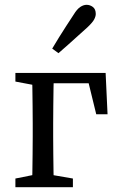

<svg xmlns="http://www.w3.org/2000/svg" viewBox="-20 -778 487 798"><path d="M113 0Q114 -23 114.5 -60Q115 -97 115.5 -137.5Q116 -178 116 -210V-265Q116 -297 115.5 -337.5Q115 -378 114.5 -415.5Q114 -453 113 -475H204Q203 -453 202.5 -415.5Q202 -378 201.5 -337.5Q201 -297 201 -265V-210Q201 -178 201.5 -137.5Q202 -97 202.5 -60Q203 -23 204 0ZM158 -432V-475H419L427 -303H380L338 -475L394 -432ZM44 0V-36L144 -56H167L283 -36V0ZM44 -439V-475H158V-419H150ZM197 -576Q211 -600 225.5 -623Q240 -646 255 -669.5Q270 -693 286 -717Q300 -740 313.5 -749Q327 -758 340 -758Q354 -758 366 -749Q378 -740 378 -720Q378 -710 371.5 -697.5Q365 -685 344 -665Q324 -647 304 -629Q284 -611 264 -593Q244 -575 223 -557Z"/></svg>

Font: Source Serif 4 Variable
Style: Regular
Weight: 400
Designer: Frank Grießhammer
Foundry: Adobe
Version: Version 4.005;hotconv 1.1.0;makeotfexe 2.6.0